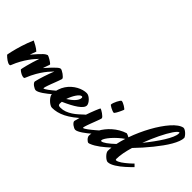

<svg xmlns="http://www.w3.org/2000/svg" viewBox="-103 -1245 1814 1814"><g transform="rotate(45 804.0 -338.0)"><path d="M108.9 -235.8Q103 -220.7 97.2 -204.6Q91.3 -188.5 85.9 -171.9Q116.7 -208.5 137 -230.5Q157.2 -252.4 170.7 -264.6Q184.1 -276.9 192.9 -281.7Q201.7 -286.6 209 -289.1Q213.4 -289.1 223.9 -284.2Q234.4 -279.3 246.3 -272.2Q258.3 -265.1 269 -257.6Q279.8 -250 284.2 -245.1Q288.1 -241.2 285.2 -233.9Q279.3 -218.3 273.7 -202.4Q268.1 -186.5 262.7 -169.9Q295.4 -207.5 317.4 -230.2Q339.4 -252.9 353.3 -265.1Q367.2 -277.3 375 -281.2Q382.8 -285.2 387.2 -285.2Q393.6 -285.2 406.2 -278.8Q418.9 -272.5 431.9 -263.2Q444.8 -253.9 454.3 -244.1Q463.9 -234.4 463.9 -227.1Q463.9 -225.6 463.4 -223.4Q462.9 -221.2 461.9 -217.8Q458 -205.6 451.9 -189Q445.8 -172.4 439 -154.5Q432.1 -136.7 425.3 -118.9Q418.5 -101.1 413.1 -85.4Q407.7 -69.8 404.3 -58.1Q400.9 -46.4 400.9 -41Q400.9 -38.1 403.8 -38.1Q409.2 -38.1 419.9 -44.4Q430.7 -50.8 444.6 -61Q458.5 -71.3 473.6 -83.5Q488.8 -95.7 502.7 -107.7Q516.6 -119.6 527.8 -129.4Q539.1 -139.2 544.9 -144Q549.3 -139.6 555.4 -132.8Q561.5 -126 566.9 -120.1Q556.2 -109.4 540 -94Q523.9 -78.6 505.1 -62.5Q486.3 -46.4 466.1 -30.3Q445.8 -14.2 426.8 -1.5Q407.7 11.2 391.1 19Q374.5 26.9 362.8 26.9Q355.5 26.9 344.2 21.7Q333 16.6 322.8 9Q312.5 1.5 305.2 -7.8Q297.9 -17.1 297.9 -25.9Q302.2 -45.9 309.6 -71.3Q316.9 -96.7 325.7 -123.3Q334.5 -149.9 344 -175.8Q353.5 -201.7 362.3 -223.6Q352.5 -211.9 336.4 -195.3Q320.3 -178.7 299.8 -151.6Q279.3 -124.5 255.9 -84.5Q232.4 -44.4 209 13.2Q206.1 22.9 194.8 22.9Q189 22.9 180.4 20.8Q171.9 18.6 162.4 13.9Q152.8 9.3 142.8 2.4Q132.8 -4.4 124 -14.2Q124 -17.6 127.7 -34.9Q131.3 -52.2 138.4 -79.1Q145.5 -106 155.3 -139.2Q165 -172.4 177.2 -207.5Q165.5 -194.8 147.9 -175Q130.4 -155.3 110.4 -127.2Q90.3 -99.1 69.3 -62Q48.3 -24.9 29.8 22Q26.9 32.2 16.1 32.2Q7.8 32.2 -2.7 27.6Q-13.2 22.9 -24.2 15.4Q-35.2 7.8 -46.1 -1.5Q-57.1 -10.7 -65.9 -20Q-65.9 -22.9 -63.2 -36.6Q-60.5 -50.3 -55.7 -71Q-50.8 -91.8 -43.7 -118.4Q-36.6 -145 -27.3 -174.3Q-18.1 -203.6 -6.8 -234.1Q4.4 -264.6 17.1 -293Q37.6 -283.2 62.7 -269Q87.9 -254.9 108.9 -235.8Z M882.8 -120.1Q837.9 -76.2 798.1 -46.4Q758.3 -16.6 722.2 1.5Q686 19.5 653.1 27.3Q620.1 35.2 588.9 35.2Q575.7 35.2 559.6 25.4Q543.5 15.6 529.5 1.7Q515.6 -12.2 506.3 -27.3Q497.1 -42.5 497.1 -53.2Q497.1 -93.3 508.1 -126.7Q519 -160.2 537.1 -187Q555.2 -213.9 578.4 -234.4Q601.6 -254.9 626.7 -268.6Q651.9 -282.2 676.8 -289.1Q701.7 -295.9 722.7 -295.9Q737.8 -295.9 752.7 -287.1Q767.6 -278.3 779.8 -265.6Q792 -252.9 799.6 -239Q807.1 -225.1 807.1 -214.8Q807.1 -198.2 793.2 -180.9Q779.3 -163.6 753.9 -145.5Q728.5 -127.4 692.9 -108.6Q657.2 -89.8 614.3 -70.8Q612.8 -59.1 612.8 -47.9Q612.8 -32.7 619.4 -27.3Q626 -22 644 -22Q676.3 -22 704.8 -32.7Q733.4 -43.5 759.8 -60.5Q786.1 -77.6 810.5 -99.6Q835 -121.6 858.9 -144ZM710.9 -242.2Q701.2 -242.2 689.5 -231.7Q677.7 -221.2 666 -204.1Q654.3 -187 643.6 -164.8Q632.8 -142.6 625 -118.7Q643.1 -130.4 660.4 -143.6Q677.7 -156.7 691.4 -171.1Q705.1 -185.5 713.4 -200.7Q721.7 -215.8 721.7 -231Q721.7 -235.4 719 -238.8Q716.3 -242.2 710.9 -242.2Z M890.6 26.9Q883.3 26.9 872.1 21.7Q860.8 16.6 850.6 9Q840.3 1.5 833 -7.8Q825.7 -17.1 825.7 -25.9Q830.6 -47.4 838.9 -75.2Q847.2 -103 856.7 -131.8Q866.2 -160.6 876.7 -188.2Q887.2 -215.8 895.8 -237.3Q904.3 -258.8 910.6 -272Q917 -285.2 918.9 -285.2Q921.9 -285.2 933.6 -278.8Q945.3 -272.5 958.3 -263.4Q971.2 -254.4 981.4 -244.4Q991.7 -234.4 991.7 -227.1Q991.7 -225.6 991.2 -223.4Q990.7 -221.2 989.7 -217.8Q985.8 -205.6 979.7 -189Q973.6 -172.4 966.8 -154.5Q960 -136.7 953.1 -118.9Q946.3 -101.1 940.9 -85.4Q935.5 -69.8 932.1 -58.1Q928.7 -46.4 928.7 -41Q928.7 -38.1 931.6 -38.1Q937 -38.1 947.8 -44.4Q958.5 -50.8 972.4 -61Q986.3 -71.3 1001.5 -83.5Q1016.6 -95.7 1030.5 -107.7Q1044.4 -119.6 1055.7 -129.4Q1066.9 -139.2 1072.8 -144Q1077.1 -139.6 1083.3 -132.8Q1089.4 -126 1094.7 -120.1Q1084 -109.4 1067.9 -94Q1051.8 -78.6 1033 -62.5Q1014.2 -46.4 993.9 -30.3Q973.6 -14.2 954.6 -1.5Q935.5 11.2 918.9 19Q902.3 26.9 890.6 26.9ZM1084 -434.1Q1083.5 -432.1 1080.3 -424.6Q1077.1 -417 1072.8 -407Q1068.4 -397 1062.7 -386Q1057.1 -375 1051.8 -365.7Q1046.4 -356.4 1041.5 -350.3Q1036.6 -344.2 1033.7 -344.2Q1024.9 -344.7 1012.5 -349.6Q1000 -354.5 988.5 -360.6Q977.1 -366.7 969 -372.6Q960.9 -378.4 960.9 -380.9Q960.9 -391.1 966.8 -407.5Q972.7 -423.8 980.5 -439.2Q988.3 -454.6 996.3 -465.8Q1004.4 -477.1 1008.8 -477.1Q1017.6 -477.1 1030.3 -471.4Q1043 -465.8 1054.9 -458.5Q1066.9 -451.2 1075.4 -444.1Q1084 -437 1084 -434.1Z M1359.9 -54.2Q1359.9 -42 1367.7 -42Q1377 -42 1389.9 -47.9Q1402.8 -53.7 1417 -63.2Q1431.2 -72.8 1445.8 -84.5Q1460.4 -96.2 1473.4 -107.4Q1486.3 -118.7 1496.6 -128.4Q1506.8 -138.2 1512.7 -144Q1517.6 -139.6 1524.4 -132.8Q1531.2 -126 1536.6 -120.1Q1523.9 -107.4 1507.8 -91.8Q1491.7 -76.2 1473.4 -59.8Q1455.1 -43.5 1435.3 -28.1Q1415.5 -12.7 1396 -0.7Q1376.5 11.2 1357.9 18.6Q1339.4 25.9 1322.8 25.9Q1314 25.9 1301.3 17.8Q1288.6 9.8 1276.9 -2Q1265.1 -13.7 1257.1 -26.6Q1249 -39.6 1249 -49.8Q1249 -72.3 1252 -96.7Q1230 -77.1 1209.5 -59.6Q1189 -42 1168.2 -26.6Q1147.5 -11.2 1125.7 1.7Q1104 14.6 1079.6 23.9Q1072.3 26.9 1066.9 26.9Q1062 26.9 1054.2 22Q1046.4 17.1 1039.1 9.5Q1031.7 2 1026.4 -7.6Q1021 -17.1 1021 -25.9Q1021 -45.9 1028.6 -70.6Q1036.1 -95.2 1050.5 -121.3Q1064.9 -147.5 1085.7 -173.6Q1106.4 -199.7 1132.8 -222.9Q1159.2 -246.1 1190.9 -264.9Q1222.7 -283.7 1258.8 -294.9Q1265.6 -293.9 1276.4 -288.8Q1287.1 -283.7 1296.4 -278.3Q1314 -328.6 1336.7 -379.2Q1359.4 -429.7 1385 -476.3Q1410.6 -522.9 1438.5 -563.7Q1466.3 -604.5 1494.1 -636Q1522 -667.5 1549.1 -687Q1576.2 -706.5 1600.6 -710.9Q1611.3 -710.9 1623.3 -703.9Q1635.3 -696.8 1646 -686.8Q1656.7 -676.8 1664.3 -666Q1671.9 -655.3 1673.8 -647.9Q1673.8 -625.5 1662.6 -595.7Q1651.4 -565.9 1631.6 -531.5Q1611.8 -497.1 1584.7 -459.5Q1557.6 -421.9 1526.4 -383.1Q1495.1 -344.2 1460.7 -305.7Q1426.3 -267.1 1391.6 -231Q1377 -181.2 1368.4 -136Q1359.9 -90.8 1359.9 -54.2ZM1605 -651.9Q1596.7 -651.9 1584.7 -639.6Q1572.8 -627.4 1557.9 -605.7Q1543 -584 1526.4 -554.2Q1509.8 -524.4 1492.7 -489.3Q1475.6 -454.1 1458.5 -414.6Q1441.4 -375 1426.3 -334.5Q1462.9 -379.4 1495.8 -424.6Q1528.8 -469.7 1553.7 -510.3Q1578.6 -550.8 1593.3 -584.5Q1607.9 -618.2 1607.9 -640.1Q1607.9 -643.1 1607.7 -647.5Q1607.4 -651.9 1605 -651.9ZM1141.6 -70.8Q1157.7 -70.8 1189.5 -93.5Q1221.2 -116.2 1261.2 -154.3Q1265.6 -176.8 1272 -200Q1278.3 -223.1 1286.1 -247.1Q1257.8 -228 1230.7 -203.6Q1203.6 -179.2 1182.6 -155.3Q1161.6 -131.3 1148.7 -110.6Q1135.7 -89.8 1135.7 -79.1Q1135.7 -70.8 1141.6 -70.8Z"/></g></svg>

Font: Yesteryear
Style: Regular
Weight: 400
Designer: Astigmatic (AOETI)
Foundry: Astigmatic (AOETI)
Version: Version 1.000